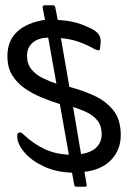

<svg xmlns="http://www.w3.org/2000/svg" viewBox="-20 -641 494 725"><path d="M240 -57 206 -248Q171 -259 136 -273.5Q101 -288 72 -308.5Q43 -329 25.5 -358Q8 -387 8 -429Q8 -488 45.5 -522Q83 -556 150 -566L141 -612Q140 -621 149 -621H180Q188 -621 189 -612L198 -566Q230 -564 257 -558Q284 -552 311 -539Q337 -529 349.5 -515Q362 -501 360 -479L358 -461Q357 -456 356.5 -453.5Q356 -451 351 -451Q348 -451 336 -456Q307 -473 276 -483.5Q245 -494 210 -497L242 -313Q291 -300 335 -280Q379 -260 407.5 -225Q436 -190 436 -131Q436 -76 400.5 -38Q365 0 299 8L307 56Q310 64 300 64H269Q261 64 260 56L252 11Q191 9 144.5 -13Q98 -35 71.5 -66.5Q45 -98 45 -127Q45 -141 55 -141Q61 -141 69 -133Q105 -99 146.5 -79Q188 -59 240 -57ZM193 -325 162 -499Q124 -498 103 -479.5Q82 -461 82 -431Q82 -400 98.5 -379.5Q115 -359 140.5 -346.5Q166 -334 193 -325ZM256 -237 286 -59Q327 -66 345.5 -86Q364 -106 364 -134Q364 -165 349 -184.5Q334 -204 309.5 -216Q285 -228 256 -237Z"/></svg>

Font: Zain
Style: Italic
Weight: 400
Italic angle: -10°
Designer: Zain,Boutros
Foundry: Mobile Telecommunications Company (Zain), 2024
Version: Version 1.51; ttfautohint (v1.8.4)